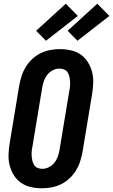

<svg xmlns="http://www.w3.org/2000/svg" viewBox="-20 -1008 610 1036"><path d="M206 8Q176 8 147 1.5Q118 -5 94.5 -21Q71 -37 55.5 -61.5Q40 -86 32.5 -114Q25 -142 26 -172.5Q27 -203 32 -234L84 -548Q89 -574 97 -599Q105 -624 119.5 -647.5Q134 -671 154.5 -690Q175 -709 199.5 -721Q224 -733 250.5 -738Q277 -743 303 -743Q333 -743 362.5 -736.5Q392 -730 415 -714Q438 -698 453.5 -673.5Q469 -649 476.5 -621Q484 -593 483 -562.5Q482 -532 477 -501L425 -187Q420 -161 412 -136Q404 -111 389.5 -87.5Q375 -64 354.5 -45Q334 -26 309.5 -14Q285 -2 258.5 3Q232 8 206 8ZM208 -97Q227 -97 245 -106.5Q263 -116 275 -132Q287 -148 293 -166.5Q299 -185 302 -204L354 -518Q357 -531 358 -544.5Q359 -558 358 -570.5Q357 -583 354 -595.5Q351 -608 344.5 -618Q338 -628 326 -633Q314 -638 301 -638Q282 -638 264 -628.5Q246 -619 234 -603Q222 -587 216 -568.5Q210 -550 207 -531L155 -217Q152 -204 151 -190.5Q150 -177 151 -164.5Q152 -152 155 -139.5Q158 -127 164.5 -117Q171 -107 183 -102Q195 -97 208 -97ZM398 -788 345 -842 505 -988 570 -922ZM228 -788 175 -842 335 -988 400 -922Z"/></svg>

Font: Iosevka SS18 Extrabold
Style: Italic
Weight: 800
Italic angle: -9°
Monospace: yes
Designer: Belleve Invis
Foundry: Belleve Invis
Version: Version 25.1.1; ttfautohint (v1.8.4)